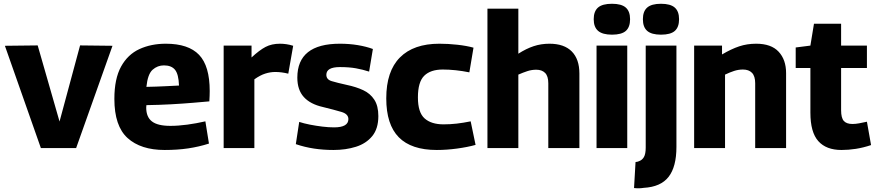

<svg xmlns="http://www.w3.org/2000/svg" viewBox="-20 -786 4650 1019"><path d="M197 0 6 -543 180 -545 296 -141 405 -545 577 -543 384 0Z M854 10Q727 10 657 -53.5Q587 -117 587 -261Q587 -368 622.5 -432.5Q658 -497 720 -525.5Q782 -554 860 -554Q980 -554 1036.5 -495Q1093 -436 1093 -303Q1093 -279 1091 -248Q1057 -245 1004.5 -240.5Q952 -236 888.5 -232.5Q825 -229 757 -228Q756 -223 756 -215Q756 -165 786.5 -141.5Q817 -118 884 -118Q926 -118 974 -124.5Q1022 -131 1070 -142L1089 -24Q1036 -7 979 1.5Q922 10 854 10ZM757 -325Q811 -326 859 -328.5Q907 -331 930 -332Q928 -392 909 -415.5Q890 -439 850 -439Q816 -439 790 -416Q764 -393 757 -325Z M1315 -544V-481Q1357 -520 1389.5 -537Q1422 -554 1466 -554Q1482 -554 1499.5 -551.5Q1517 -549 1536 -543L1510 -395Q1474 -404 1441 -404Q1415 -404 1388 -395.5Q1361 -387 1330 -365V0H1167V-544Z M1550 -21 1568 -139Q1592 -131 1625 -124.5Q1658 -118 1691.5 -114Q1725 -110 1753 -110Q1829 -110 1829 -154Q1829 -181 1792 -192Q1755 -203 1694 -218Q1627 -233 1592.5 -271Q1558 -309 1558 -374Q1558 -554 1784 -554Q1834 -554 1879 -546.5Q1924 -539 1959 -526L1939 -406Q1905 -417 1869 -423.5Q1833 -430 1784 -430Q1712 -430 1712 -389Q1712 -364 1740 -355.5Q1768 -347 1822 -335Q1870 -325 1907.5 -307.5Q1945 -290 1966.5 -257Q1988 -224 1988 -170Q1988 -103 1955.5 -63.5Q1923 -24 1869 -7Q1815 10 1750 10Q1696 10 1646.5 2.5Q1597 -5 1550 -21Z M2030 -264Q2030 -408 2102.5 -481Q2175 -554 2312 -554Q2359 -554 2408 -548.5Q2457 -543 2493 -533L2471 -402Q2396 -417 2330 -417Q2265 -417 2231.5 -384Q2198 -351 2198 -269Q2198 -189 2233.5 -157.5Q2269 -126 2334 -126Q2369 -126 2404 -130Q2439 -134 2478 -142L2504 -17Q2461 -5 2405.5 2.5Q2350 10 2298 10Q2163 10 2096.5 -57.5Q2030 -125 2030 -264Z M2567 0V-740H2731V-501Q2773 -528 2812.5 -541Q2852 -554 2896 -554Q2974 -554 3014.5 -513Q3055 -472 3055 -396V0H2890V-344Q2890 -382 2873 -399Q2856 -416 2826 -416Q2802 -416 2779 -408.5Q2756 -401 2731 -390V0Z M3228 -602Q3178 -602 3154.5 -622Q3131 -642 3131 -684Q3131 -726 3154 -746Q3177 -766 3228 -766Q3278 -766 3301 -746Q3324 -726 3324 -684Q3324 -642 3301.5 -622Q3279 -602 3228 -602ZM3146 0V-544H3309V0Z M3488 -602Q3438 -602 3415 -622Q3392 -642 3392 -684Q3392 -726 3415 -746Q3438 -766 3488 -766Q3538 -766 3561 -746Q3584 -726 3584 -684Q3584 -642 3561.5 -622Q3539 -602 3488 -602ZM3570 -544V-6Q3570 99 3528.5 152.5Q3487 206 3396 211Q3373 215 3345 212L3353 74Q3364 73 3370 70Q3388 64 3397.5 47.5Q3407 31 3407 -3V-544Z M3664 0V-544H3812V-497Q3861 -526 3903 -540Q3945 -554 3993 -554Q4073 -554 4112.5 -511.5Q4152 -469 4152 -398V0H3988V-344Q3988 -382 3971 -399.5Q3954 -417 3923 -417Q3899 -417 3876 -409.5Q3853 -402 3828 -390V0Z M4446 10Q4365 10 4323 -37Q4281 -84 4281 -188V-425H4203V-534L4281 -544L4300 -660H4444V-544H4581V-425H4444V-201Q4444 -160 4458.5 -144Q4473 -128 4504 -128Q4521 -128 4539.5 -131.5Q4558 -135 4581 -140L4603 -16Q4561 -2 4522 4Q4483 10 4446 10Z"/></svg>

Font: Georama
Style: Bold
Weight: 700
Designer: Jean-Baptiste Levee
Foundry: Production Type
Version: Version 1.000